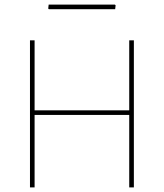

<svg xmlns="http://www.w3.org/2000/svg" viewBox="-20 -812 710 832"><path d="M560.1 0H540V-314H129.9V0H109.9V-637.2H129.9V-334H540V-637.2H560.1ZM479 -772H191.9L189 -774.9L190.9 -792H478L481 -789.1Z"/></svg>

Font: Datalegreya
Style: Thin
Weight: 250
Designer: Figs Lab
Foundry: Figs Lab
Version: Version 1.002;PS 001.002;hotconv 1.0.70;makeotf.lib2.5.58329